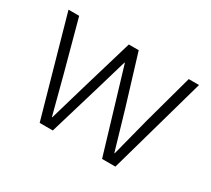

<svg xmlns="http://www.w3.org/2000/svg" viewBox="-105 -693 961 874"><g transform="rotate(30 375.5 -256.0)"><path d="M177 0 33 -512H89L159 -253L212 -51H214L273 -253L350 -512H402L481 -253L540 -51H542L594 -253L665 -512H719L575 0H505L424 -271L376 -431H374L327 -271L246 0Z"/></g></svg>

Font: IBM Plex Sans Light
Style: Regular
Weight: 300
Designer: Mike Abbink, Paul van der Laan, Pieter van Rosmalen
Foundry: Bold Monday
Version: Version 3.201